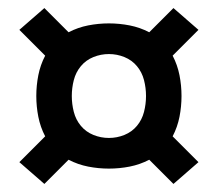

<svg xmlns="http://www.w3.org/2000/svg" viewBox="-20 -578 540 476"><path d="M410 -122 350 -182Q327 -170 301.5 -165Q276 -160 250 -160Q224 -160 198.5 -165Q173 -170 150 -182L90 -122L28 -176L92 -240Q80 -263 75 -288.5Q70 -314 70 -340Q70 -366 75 -391.5Q80 -417 92 -440L28 -504L90 -558L150 -498Q173 -510 198.5 -515Q224 -520 250 -520Q276 -520 301.5 -515Q327 -510 350 -498L410 -558L472 -504L408 -440Q420 -417 425 -391.5Q430 -366 430 -340Q430 -314 425 -288.5Q420 -263 408 -240L472 -176ZM250 -236Q270 -236 288.5 -243.5Q307 -251 319.5 -266Q332 -281 337 -300.5Q342 -320 342 -340Q342 -360 337 -379.5Q332 -399 319.5 -414Q307 -429 288.5 -436.5Q270 -444 250 -444Q230 -444 211.5 -436.5Q193 -429 180.5 -414Q168 -399 163 -379.5Q158 -360 158 -340Q158 -320 163 -300.5Q168 -281 180.5 -266Q193 -251 211.5 -243.5Q230 -236 250 -236Z"/></svg>

Font: Iosevka Algr
Style: Bold
Weight: 700
Monospace: yes
Designer: Belleve Invis
Foundry: Belleve Invis
Version: Version 26.0.2; ttfautohint (v1.8.3)